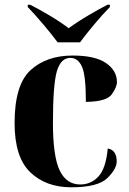

<svg xmlns="http://www.w3.org/2000/svg" viewBox="-20 -786 549 816"><path d="M283 10Q396 10 436 -29Q476 -68 476 -100Q476 -148 438 -155Q430 -70 398.5 -36Q367 -2 321 -2Q262 -2 233.5 -62Q205 -122 205 -264Q205 -425 221.5 -482.5Q238 -540 279 -540Q311 -540 328 -503.5Q345 -467 345 -353Q433 -354 455 -385Q477 -416 477 -437Q477 -486 430.5 -518Q384 -550 289 -550Q178 -550 110 -488Q42 -426 42 -263Q42 -118 108.5 -54Q175 10 283 10ZM225 -606H320Q345 -640 381.5 -683.5Q418 -727 447 -756V-766H437Q404 -749 357 -721.5Q310 -694 272 -666Q235 -694 188.5 -721.5Q142 -749 108 -766H98V-756Q126 -727 163 -683.5Q200 -640 225 -606Z"/></svg>

Font: Noto Serif Display SemiCondensed Extra
Style: Regular
Weight: 800
Width: 4
Designer: Monotype Design Team
Foundry: Monotype Imaging Inc.
Version: Version 1.900